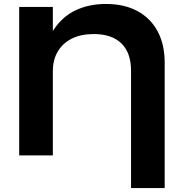

<svg xmlns="http://www.w3.org/2000/svg" viewBox="-20 -785 921 970"><path d="M77 -750H247V0H77ZM515 -765Q608 -765 674.5 -729Q741 -693 776.5 -626.5Q812 -560 812 -468V165H642V-428Q642 -518 593.5 -565.5Q545 -613 454 -613Q389 -613 343 -590Q297 -567 272 -525Q247 -483 247 -426L190 -454Q205 -563 249 -631.5Q293 -700 361 -732.5Q429 -765 515 -765Z"/></svg>

Font: Unbounded Medium
Style: Regular
Weight: 500
Designer: Luke Prowse, Jean-Baptiste Morizot, Fátima Lázaro, Florian Runge
Foundry: NaN
Version: Version 1.700